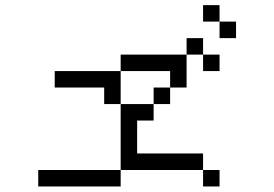

<svg xmlns="http://www.w3.org/2000/svg" viewBox="-20 -832 1040 728"><path d="M812.5 -125V-187.5H750V-125ZM812.5 -562.5V-625H750V-562.5ZM875 -687.5V-750H812.5V-687.5ZM437.5 -187.5H125V-125H437.5ZM437.5 -187.5H750V-250H500Q500 -250 500 -375H562.5V-437.5H437.5Q437.5 -437.5 437.5 -187.5ZM437.5 -437.5Q437.5 -437.5 437.5 -562.5H187.5V-500H375V-437.5ZM562.5 -437.5H625V-500H562.5ZM625 -500H687.5Q687.5 -500 687.5 -625H437.5V-562.5H625ZM687.5 -625H750V-687.5H687.5ZM812.5 -750V-812.5H750V-750Z"/></svg>

Font: Unifont
Style: Regular
Weight: 500
Version: Version 13.0.05